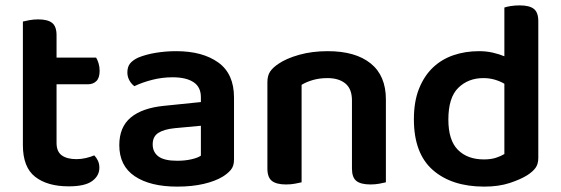

<svg xmlns="http://www.w3.org/2000/svg" viewBox="-20 -678 2084 713"><path d="M190 -147Q190 -115 209.5 -101Q229 -87 264 -87Q281 -87 298.5 -91Q316 -95 330 -101Q338 -93 343.5 -81.5Q349 -70 349 -55Q349 -25 322 -5.5Q295 14 235 14Q156 14 110.5 -21.5Q65 -57 65 -139V-598Q73 -600 88.5 -603Q104 -606 122 -606Q157 -606 173.5 -593Q190 -580 190 -547V-464H337Q342 -456 346 -443Q350 -430 350 -415Q350 -389 338 -377Q326 -365 306 -365H190V-147Z M638 -81Q667 -81 691 -86.5Q715 -92 726 -100V-211L629 -202Q589 -198 568 -184.5Q547 -171 547 -142Q547 -113 568.5 -97Q590 -81 638 -81ZM634 -488Q732 -488 790.5 -446Q849 -404 849 -316V-85Q849 -61 837 -47Q825 -33 807 -22Q779 -5 736 5Q693 15 638 15Q538 15 480.5 -23.5Q423 -62 423 -139Q423 -206 465.5 -241.5Q508 -277 589 -285L726 -299V-317Q726 -355 698.5 -373Q671 -391 621 -391Q582 -391 545 -381.5Q508 -372 479 -358Q468 -366 460.5 -379.5Q453 -393 453 -409Q453 -429 462.5 -441.5Q472 -454 493 -464Q522 -476 559 -482Q596 -488 634 -488Z M1287 -305Q1287 -348 1262.5 -368Q1238 -388 1196 -388Q1167 -388 1142.5 -381Q1118 -374 1100 -363V-1Q1091 1 1076 4Q1061 7 1042 7Q1007 7 990 -6Q973 -19 973 -52V-373Q973 -397 983 -412Q993 -427 1014 -441Q1043 -461 1091 -474.5Q1139 -488 1197 -488Q1300 -488 1356.5 -442.5Q1413 -397 1413 -309V-1Q1405 1 1389.5 4Q1374 7 1356 7Q1320 7 1303.5 -6Q1287 -19 1287 -52V-305Z M1979 -92Q1979 -69 1969 -55Q1959 -41 1939 -28Q1914 -12 1873 1.5Q1832 15 1778 15Q1658 15 1587.5 -46.5Q1517 -108 1517 -235Q1517 -301 1536 -348.5Q1555 -396 1587.5 -427Q1620 -458 1664 -473Q1708 -488 1759 -488Q1786 -488 1810 -482.5Q1834 -477 1853 -469V-650Q1861 -653 1876.5 -655.5Q1892 -658 1910 -658Q1946 -658 1962.5 -645Q1979 -632 1979 -599ZM1853 -367Q1838 -376 1818 -382Q1798 -388 1775 -388Q1719 -388 1682 -352Q1645 -316 1645 -234Q1645 -157 1680.5 -121.5Q1716 -86 1777 -86Q1803 -86 1821.5 -92Q1840 -98 1853 -106Z"/></svg>

Font: Baloo Bhaina 2 SemiBold
Style: Regular
Weight: 600
Designer: Yesha Goshar, Manish Minz, Shuchita Grover and Ek Type
Foundry: Ek Type
Version: Version 1.640;hotconv 1.0.111;makeotfexe 2.5.65597; ttfautoh